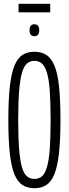

<svg xmlns="http://www.w3.org/2000/svg" viewBox="-20 -983 363 1013"><path d="M161 10Q125 10 99 -6.5Q73 -23 56.5 -62.5Q40 -102 32 -172Q24 -242 24 -349Q24 -457 32 -527Q40 -597 56.5 -637Q73 -677 99 -693.5Q125 -710 161 -710Q198 -710 224 -693.5Q250 -677 267 -637Q284 -597 291.5 -527Q299 -457 299 -350Q299 -243 291 -173Q283 -103 266.5 -63Q250 -23 224 -6.5Q198 10 161 10ZM161 -39Q185 -39 201 -52.5Q217 -66 227.5 -100.5Q238 -135 242.5 -195.5Q247 -256 247 -349Q247 -444 242.5 -505Q238 -566 227.5 -600Q217 -634 201 -648Q185 -662 161 -662Q139 -662 122.5 -648Q106 -634 96 -599.5Q86 -565 81 -504Q76 -443 76 -349Q76 -255 81 -194.5Q86 -134 96 -100Q106 -66 122.5 -52.5Q139 -39 161 -39ZM161 -792Q136 -792 136 -823Q136 -855 161 -855Q187 -855 187 -823Q187 -792 161 -792ZM78 -918V-963H245V-918Z"/></svg>

Font: Georama ExtraCondensed Light
Style: Regular
Weight: 300
Width: 2
Designer: Jean-Baptiste Levee
Foundry: Production Type
Version: Version 1.000